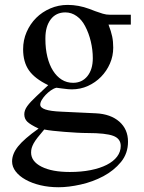

<svg xmlns="http://www.w3.org/2000/svg" viewBox="-20 -536 598 799"><path d="M431.6 -433.6Q442.4 -405.3 446.8 -384.3Q451.2 -363.3 451.2 -337.9Q451.2 -302.7 437.5 -271.5Q423.8 -240.2 400.4 -216.3Q377 -192.4 345.7 -178.2Q314.5 -164.1 278.3 -164.1Q273.4 -164.1 262.2 -165Q251 -166 236.3 -168L214.8 -170.9Q203.1 -168 191.4 -159.7Q179.7 -151.4 169.9 -141.1Q160.2 -130.9 153.8 -120.1Q147.5 -109.4 147.5 -100.6Q147.5 -87.9 168.5 -80.6Q189.5 -73.2 235.4 -71.3L378.9 -64.5Q440.4 -61.5 476.6 -29.8Q512.7 2 512.7 53.7Q512.7 102.5 483.4 138.2Q454.1 173.8 410.2 197.3Q366.2 220.7 315.9 231.9Q265.6 243.2 223.6 243.2Q183.6 243.2 148.4 234.9Q113.3 226.6 86.9 211.9Q60.5 197.3 45.4 177.7Q30.3 158.2 30.3 135.7Q30.3 104.5 55.2 73.2Q80.1 42 140.6 -1Q105.5 -17.6 93.3 -29.8Q81.1 -42 81.1 -60.5Q81.1 -77.1 93.3 -94.2Q105.5 -111.3 132.8 -136.7L180.7 -181.6Q124 -209 100.1 -243.7Q76.2 -278.3 76.2 -331.1Q76.2 -369.1 90.8 -402.8Q105.5 -436.5 130.4 -461.4Q155.3 -486.3 189.5 -501Q223.6 -515.6 261.7 -515.6Q306.6 -515.6 351.6 -499L377 -489.3Q393.6 -483.4 407.7 -479Q421.9 -474.6 438.5 -474.6H524.4V-433.6ZM164.1 2.9Q147.5 22.5 136.7 36.1Q126 49.8 120.1 60.5Q114.3 71.3 111.8 80.1Q109.4 88.9 109.4 98.6Q109.4 135.7 152.8 157.7Q196.3 179.7 270.5 179.7Q318.4 179.7 357.4 171.9Q396.5 164.1 424.3 149.9Q452.1 135.7 467.3 115.7Q482.4 95.7 482.4 71.3Q482.4 41 451.2 29.3Q419.9 17.6 344.7 17.6Q324.2 17.6 298.3 16.1Q272.5 14.6 247.6 12.7Q222.7 10.7 200.7 8.3Q178.7 5.9 164.1 2.9ZM168.9 -373Q168.9 -333 177.2 -299.3Q185.5 -265.6 200.7 -241.7Q215.8 -217.8 236.8 -204.6Q257.8 -191.4 284.2 -191.4Q321.3 -191.4 343.8 -219.2Q366.2 -247.1 366.2 -293.9Q366.2 -328.1 357.9 -363.3Q349.6 -398.4 334 -427.7Q320.3 -454.1 298.8 -469.2Q277.3 -484.4 252 -484.4Q212.9 -484.4 190.9 -455.1Q168.9 -425.8 168.9 -377Z"/></svg>

Font: BabelStone Tibetan Slim
Style: Regular
Weight: 400
Designer: Christopher J. Fynn
Foundry: BabelStone
Version: Version 10.011 October 1, 2023